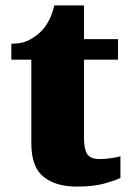

<svg xmlns="http://www.w3.org/2000/svg" viewBox="-20 -681 484 711"><path d="M264 10Q187 10 141.5 -26Q96 -62 96 -150V-460H22V-519Q65 -519 93 -535.5Q121 -552 135 -568Q149 -582 161.5 -606Q174 -630 181 -661H291V-536H417V-460H291V-170Q291 -130 302.5 -111Q314 -92 350 -92Q370 -92 390 -95Q410 -98 426 -102V-22Q408 -13 367 -1.5Q326 10 264 10Z"/></svg>

Font: Noto Serif Ethiopic Black
Style: Regular
Weight: 900
Designer: Monotype Design Team
Foundry: Monotype Imaging Inc.
Version: Version 2.102; ttfautohint (v1.8.4.7-5d5b)